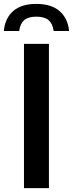

<svg xmlns="http://www.w3.org/2000/svg" viewBox="-56 -965 375 985"><path d="M67 0V-740H195V0ZM-36.5 -806Q-30 -872 12 -908.5Q54 -945 130.5 -945Q207 -945 249.5 -908.2Q292 -871.5 298.5 -806H219.5Q214 -844 193 -861.8Q172 -879.5 130.5 -879.5Q89 -879.5 68.2 -861.8Q47.5 -844 42.5 -806Z"/></svg>

Font: Encode Sans SemiCondensed SemiCondensed SemiBold
Style: Regular
Weight: 600
Width: 4
Designer: Multiple Designers
Foundry: Impallari Type
Version: Version 3.000; ttfautohint (v1.8.3) -l 8 -r 50 -G 200 -x 14 